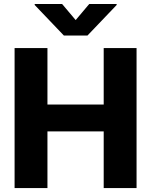

<svg xmlns="http://www.w3.org/2000/svg" viewBox="-20 -950 764 970"><path d="M53.7 -707H219.7V-421.9H503.9V-707H669.9V0H503.9V-286.1H219.7V0H53.7ZM362.3 -848.6 430.7 -929.7H569.3V-924.8L421.9 -770.5H302.7L155.3 -924.8V-929.7H293.9Z"/></svg>

Font: Pretendard GOV ExtraBold
Style: Regular
Weight: 800
Designer: Base glyphs from Inter by Rasmus Andersson; Hangeul glyphs from Noto Sans CJK(Source Han Sans) by Jang Soo-young and Kan
Foundry: Kil Hyung-jin
Version: Version 1.309